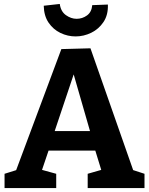

<svg xmlns="http://www.w3.org/2000/svg" viewBox="-20 -950 753 970"><path d="M661 -67 624 -100 710 -72V0H423V-72L510 -97L496 -77L456 -207L478 -189H214L231 -206L188 -79L184 -94L264 -72V0H3V-72L86 -98L54 -70L290 -702L437 -706ZM250 -269 240 -288H455L441 -266L337 -627H370ZM362 -766Q322 -766 285.5 -783.5Q249 -801 225.5 -835.5Q202 -870 201 -921L282 -930Q287 -892 313 -873.5Q339 -855 367 -855Q396 -855 419.5 -872Q443 -889 446 -924L525 -927Q527 -875 503 -839Q479 -803 441 -784.5Q403 -766 362 -766Z"/></svg>

Font: Bitter Thin
Style: Bold
Weight: 700
Version: Version 3.021